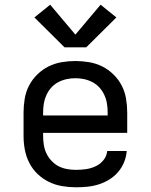

<svg xmlns="http://www.w3.org/2000/svg" viewBox="-20 -787 640 815"><path d="M302 8Q273 8 243.5 3Q214 -2 187.5 -15Q161 -28 139.5 -48.5Q118 -69 104.5 -95.5Q91 -122 85.5 -151Q80 -180 80 -210V-310Q80 -339 85 -368.5Q90 -398 103.5 -424Q117 -450 138.5 -471Q160 -492 186 -505Q212 -518 241.5 -523Q271 -528 300 -528Q329 -528 358.5 -523Q388 -518 414 -505Q440 -492 461.5 -471Q483 -450 496.5 -424Q510 -398 515 -368.5Q520 -339 520 -310V-223H163V-210Q163 -191 166 -172Q169 -153 177 -136Q185 -119 198.5 -104.5Q212 -90 228.5 -81.5Q245 -73 264 -69.5Q283 -66 302 -66Q324 -66 345 -69Q366 -72 385.5 -81Q405 -90 419 -107Q433 -124 435 -146H518Q516 -121 506.5 -98Q497 -75 481 -56.5Q465 -38 444 -25Q423 -12 399.5 -4.5Q376 3 351.5 5.5Q327 8 302 8ZM163 -297H437V-310Q437 -329 434 -347.5Q431 -366 423 -383.5Q415 -401 402.5 -415Q390 -429 373 -438Q356 -447 337.5 -451Q319 -455 300 -455Q281 -455 262.5 -451Q244 -447 227 -438Q210 -429 197.5 -415Q185 -401 177 -383.5Q169 -366 166 -347.5Q163 -329 163 -310ZM346 -586H254L126 -713L193 -767L300 -640L407 -767L474 -713Z"/></svg>

Font: Bmono
Style: Regular
Weight: 400
Monospace: yes
Designer: Belleve Invis
Foundry: Belleve Invis
Version: Version 11.2.2; ttfautohint (v1.8.2)